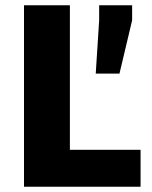

<svg xmlns="http://www.w3.org/2000/svg" viewBox="-20 -708 576 728"><path d="M71 0V-688H245V-140H513V0ZM343 -429 356 -631V-688H481V-631L433 -429Z"/></svg>

Font: Saira
Style: Bold
Weight: 700
Designer: Hector Gatti with collaboration of the Omnibus-Type team
Foundry: Omnibus-Type
Version: Version 1.100; ttfautohint (v1.8.3)